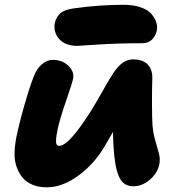

<svg xmlns="http://www.w3.org/2000/svg" viewBox="-20 -779 747 812"><path d="M307.1 -585Q255.4 -585 230 -614.5Q204.6 -644 211.9 -682.1Q217.3 -706.5 235.1 -722.7Q252.9 -738.8 295.9 -744.1Q401.9 -758.8 502.9 -758.8Q544.9 -758.8 575.7 -747.8Q606.4 -736.8 620.8 -719.5Q635.3 -702.1 640.9 -684.3Q646.5 -666.5 643.1 -649.9Q637.7 -625 621.8 -610.6Q606 -596.2 583 -596.2Q480.5 -596.2 395.3 -590.6Q310.1 -585 307.1 -585ZM178.2 13.2Q143.6 13.2 116.9 2Q90.3 -9.3 74.7 -28.6Q59.1 -47.9 50 -74Q41 -100.1 41.5 -130.4Q42 -160.6 47.9 -192.9Q61 -257.3 83.7 -336.2Q106.4 -415 123 -456.1Q135.3 -489.3 157.5 -507.6Q179.7 -525.9 203.1 -525.9Q242.7 -525.9 268.8 -501.2Q294.9 -476.6 289.1 -445.8Q285.6 -427.7 258.8 -350.3Q231.9 -272.9 223.1 -229Q213.9 -182.6 218.3 -170.9Q221.7 -162.6 230 -162.1Q266.6 -162.1 341.8 -274.9Q363.3 -305.7 387 -346.7Q410.6 -387.7 426.8 -416.5Q442.9 -445.3 461.2 -472.7Q479.5 -500 499.5 -513.9Q519.5 -527.8 542 -527.8Q586.4 -527.8 606.4 -504.4Q626.5 -481 624 -442.9Q622.6 -405.3 622.8 -339.6Q623 -273.9 625 -248Q627.9 -213.9 637.5 -182.1Q647 -150.4 652.6 -128.2Q658.2 -106 653.8 -84Q646.5 -47.4 614 -19.3Q581.5 8.8 543.9 8.8Q521.5 8.8 506.1 -2.2Q490.7 -13.2 481.4 -36.4Q472.2 -59.6 467.5 -88.4Q462.9 -117.2 460 -160.2Q458 -200.2 458 -221.2Q451.2 -210.4 421.9 -159.2Q377.9 -84.5 310.5 -35.6Q243.2 13.2 178.2 13.2Z"/></svg>

Font: Shantell Sans Normal
Style: Italic
Weight: 800
Italic angle: -11.31°
Designer: Stephen Nixon, Anya Danilova, Shantell Martin
Foundry: Arrow Type
Version: Version 1.006;[559af2be0]